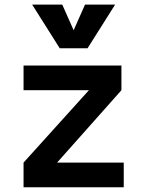

<svg xmlns="http://www.w3.org/2000/svg" viewBox="-20 -796 626 816"><path d="M80.1 0V-105L357.9 -412.6H80.1V-517.6H496.1V-412.6L222.7 -105H505.9V0ZM233.9 -590.8 116.7 -776.4H244.6L293 -667.5L341.3 -776.4H469.2L352.1 -590.8Z"/></svg>

Font: Cascadia Mono NF SemiBold
Style: Regular
Weight: 600
Monospace: yes
Designer: Aaron Bell
Foundry: Saja Typeworks
Version: Version 2404.023; ttfautohint (v1.8.4)